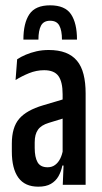

<svg xmlns="http://www.w3.org/2000/svg" viewBox="-20 -695 382 722"><path d="M216 0 219.5 -86H215.5V-300.5V-340.5Q215.5 -387 199.8 -409Q184 -431 146 -431Q117 -431 89.2 -419.8Q61.5 -408.5 38.5 -394L44.5 -472Q58.5 -481.5 76.8 -489.2Q95 -497 116.8 -502Q138.5 -507 163 -507Q200 -507 226.5 -496.8Q253 -486.5 269.8 -466.2Q286.5 -446 294.2 -415.2Q302 -384.5 302 -344V0ZM124 7Q73.5 7 49 -27Q24.5 -61 24.5 -125.5V-155Q24.5 -216 52 -248.2Q79.5 -280.5 142 -299L226 -324L235 -255L163.5 -233Q135 -224.5 122.8 -207.2Q110.5 -190 110.5 -159.5V-139Q110.5 -104 121.2 -85Q132 -66 159 -66Q175.5 -66 187.2 -74.8Q199 -83.5 206.5 -98.5Q214 -113.5 217 -133L227.5 -72.5H214.5Q210 -50 199.8 -32Q189.5 -14 171.2 -3.5Q153 7 124 7ZM168.5 -675Q224.5 -675 247 -641.5Q269.5 -608 269.5 -546H213Q213 -580 203.2 -598.5Q193.5 -617 168.5 -617Q144 -617 134.2 -598.5Q124.5 -580 124.5 -546H68Q68 -608 90.5 -641.5Q113 -675 168.5 -675Z"/></svg>

Font: Anek Latin Condensed Medium
Style: Regular
Weight: 500
Width: 3
Designer: Yesha Goshar
Foundry: Ek Type
Version: Version 1.003